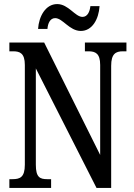

<svg xmlns="http://www.w3.org/2000/svg" viewBox="-20 -923 658 943"><path d="M377 -771C433 -771 465 -829 469 -893H424C421 -866 410 -840 385 -840C349 -840 316 -903 261 -903C204 -903 171 -843 167 -781H213C215 -808 226 -834 251 -834C288 -834 321 -771 377 -771ZM26 0H231V-43H212C176 -43 156 -52 156 -114V-587L454 0H526V-600C526 -659 549 -671 583 -671H601V-714H397V-671H415C449 -671 472 -660 472 -604V-162L197 -714H26V-671H45C77 -671 102 -662 102 -604V-114C102 -52 78 -43 41 -43H26Z"/></svg>

Font: Noto Serif Georgian ExtraCondensed Medium
Style: Regular
Weight: 500
Width: 2
Designer: Monotype Design Team, Akaki Razmadze
Foundry: Google LLC
Version: Version 2.003